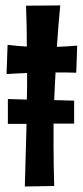

<svg xmlns="http://www.w3.org/2000/svg" viewBox="-20 -679 302 702"><path d="M251 -227.1H175.8V-141.1Q175.8 -106 176.5 -70.6Q177.2 -35.2 178.2 1L70.8 2.9L77.1 -226.1H8.8V-316.9L78.1 -314.9Q79.1 -339.4 79.1 -363.5Q79.1 -387.7 79.1 -412.1Q60.5 -411.1 41.5 -410.4Q22.5 -409.7 3.9 -408.2L7.8 -515.1Q24.9 -512.7 43 -511.2Q61 -509.8 78.1 -508.8Q78.1 -546.9 77.4 -583.5Q76.7 -620.1 75.2 -658.2L200.2 -659.2Q196.3 -619.6 193.4 -582.3Q190.4 -544.9 188 -507.8Q206.5 -508.8 224.9 -509.5Q243.2 -510.3 262.2 -512.2L258.8 -413.1Q240.2 -414.1 220.9 -414.1Q201.7 -414.1 183.1 -414.1Q181.6 -388.2 180.4 -363Q179.2 -337.9 178.2 -313L251 -311Z"/></svg>

Font: Mouse Memoirs
Style: Regular
Weight: 400
Version: Version 1.000